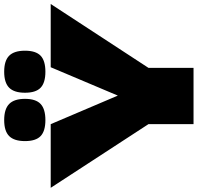

<svg xmlns="http://www.w3.org/2000/svg" viewBox="-40 -934 968 941"><g transform="rotate(-90 444.5 -464.0)"><path d="M306 0V-221L-6 -700H306L446 -371L585 -700H895L582 -221V0ZM563 -726Q509 -726 484.5 -749.5Q460 -773 460 -826Q460 -879 484.5 -903.5Q509 -928 563 -928Q617 -928 641.5 -903.5Q666 -879 666 -826Q666 -773 641.5 -749.5Q617 -726 563 -726ZM326 -726Q272 -726 247.5 -749.5Q223 -773 223 -826Q223 -879 247.5 -903.5Q272 -928 326 -928Q380 -928 405 -903.5Q430 -879 430 -826Q430 -773 405 -749.5Q380 -726 326 -726Z"/></g></svg>

Font: Georama Extended Black
Style: Regular
Weight: 900
Width: 7
Designer: Jean-Baptiste Levee
Foundry: Production Type
Version: Version 1.000